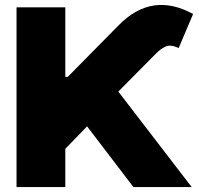

<svg xmlns="http://www.w3.org/2000/svg" viewBox="-20 -757 807 777"><path d="M46.9 0V-727.3H244.3V-446H254.3L460.2 -654.8Q594.8 -791.9 761.4 -700.3L703.1 -562.5Q686.4 -570.3 673.5 -571.9Q660.5 -573.5 648.8 -568Q637.1 -562.5 628.7 -555.9Q620.4 -549.4 606.5 -535.5L458.8 -386.4L755.7 0H519.9L332.4 -245.7L244.3 -154.8V0Z"/></svg>

Font: Karasuma Gothic
Style: Black
Weight: 900
Designer: Rasmus Andersson / Ryoko Nishizuka
Foundry: Genbu
Version: Version 1.00